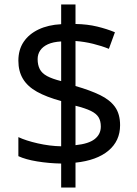

<svg xmlns="http://www.w3.org/2000/svg" viewBox="-20 -779 612 857"><path d="M253 -49Q198 -50 146 -58.5Q94 -67 62 -82V-167Q96 -151 149 -139Q202 -127 253 -126V-328Q187 -346 145 -369.5Q103 -393 82.5 -427Q62 -461 62 -508Q62 -557 85.5 -592Q109 -627 152 -647.5Q195 -668 253 -671V-759H317V-672Q370 -671 413.5 -660.5Q457 -650 493 -635L466 -561Q434 -574 395.5 -583.5Q357 -593 317 -596V-395Q383 -376 427 -354.5Q471 -333 493.5 -301.5Q516 -270 516 -220Q516 -150 464 -106.5Q412 -63 317 -53V58H253ZM317 -131Q376 -137 403 -158.5Q430 -180 430 -214Q430 -239 420 -255.5Q410 -272 385.5 -284Q361 -296 317 -307ZM253 -594Q217 -592 194 -581.5Q171 -571 159.5 -554Q148 -537 148 -515Q148 -489 157.5 -470.5Q167 -452 190 -439.5Q213 -427 253 -417Z"/></svg>

Font: hexlmalayalam05
Style: Book
Weight: 400
Designer: Jelle Bosma - Monotype Design Team
Foundry: Monotype Imaging Inc.
Version: Version 2.003